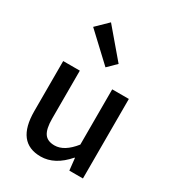

<svg xmlns="http://www.w3.org/2000/svg" viewBox="-213 -1016 1045 1150"><g transform="rotate(30 310.0 -440.5)"><path d="M80 -204V-550H195V-218Q195 -147 217 -116Q238 -86 287 -86Q354 -86 419 -168V-550H534V0H440L431 -83H428Q345 13 248 13Q80 13 80 -204ZM133 -817 212 -894 376 -701 318 -644Z"/></g></svg>

Font: Noto Sans S Chinese Medium
Style: Regular
Weight: 500
Designer: Ryoko NISHIZUKA  (kana & ideographs); Paul D. Hunt (Latin, Greek & Cyrillic); Wenlong ZHANG  (bopomofo); Sandoll Communi
Foundry: Adobe Systems Incorporated
Version: Version 1.000;PS 1;hotconv 1.0.78;makeotf.lib2.5.61930